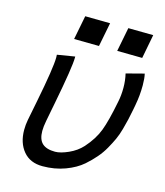

<svg xmlns="http://www.w3.org/2000/svg" viewBox="-105 -768 728 849"><g transform="rotate(15 259.0 -343.5)"><path d="M180.2 -687.5 294.4 -686 272.9 -576.2 158.7 -577.6ZM377.9 -686 492.2 -684.6 471.2 -574.7 356.4 -576.2ZM53.7 -178.7Q56.6 -193.4 62.5 -223.4Q68.4 -253.4 71.3 -268.1Q103.5 -431.2 103.5 -478.5Q103.5 -487.3 103 -490.7L183.6 -503.9V-499Q183.6 -456.1 149.4 -279.8Q147 -267.6 144.3 -253.7Q141.6 -239.7 138.4 -222.7Q135.3 -205.6 133.3 -196.3Q127.9 -168 127.9 -148.9Q127.9 -109.9 147.2 -92Q166.5 -74.2 206.1 -74.2Q230.5 -74.2 266.6 -90.3Q302.7 -106.4 327.1 -133.3Q366.2 -177.2 383.5 -222.7Q400.9 -268.1 418.9 -360.4Q425.3 -390.6 425.3 -425.3Q425.3 -459 418 -489.3L500 -510.7Q504.9 -489.7 504.9 -458.5Q504.9 -411.6 496.6 -368.2Q496.1 -367.2 496.1 -365.2Q496.1 -363.3 495.6 -362.3Q495.1 -359.4 493.9 -353.3Q492.7 -347.2 492.2 -344.2Q486.3 -314.9 482.2 -296.1Q478 -277.3 470.2 -249.3Q462.4 -221.2 452.4 -199.5Q442.4 -177.7 428.2 -152.6Q414.1 -127.4 394.3 -104.5Q374.5 -81.5 350.1 -60.1Q319.3 -33.2 272 -15.6Q224.6 2 168.9 2Q111.8 2 80.6 -35.6Q49.3 -73.2 49.3 -132.8Q49.3 -155.3 53.7 -178.7Z"/></g></svg>

Font: Fantasque Sans Mono
Style: Italic
Weight: 400
Italic angle: -11°
Monospace: yes
Designer: Jany Belluz
Version: Version 1.8.0 ; ttfautohint (v1.8.2)